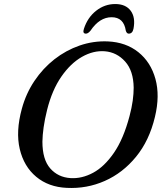

<svg xmlns="http://www.w3.org/2000/svg" viewBox="-20 -919 812 953"><path d="M515 -713.5Q605 -709.5 666.8 -660Q728.5 -610.5 751.5 -527.2Q774.5 -444 749 -338.5Q721 -221 655.2 -140.8Q589.5 -60.5 500.2 -21Q411 18.5 311.5 13.5Q221 9.5 159.8 -41.5Q98.5 -92.5 78 -179.5Q57.5 -266.5 88.5 -379.5Q109 -455 151 -517.5Q193 -580 250.2 -624.8Q307.5 -669.5 375.2 -693Q443 -716.5 515 -713.5ZM330 -35Q386.5 -31.5 442.2 -61.5Q498 -91.5 545.5 -160.5Q593 -229.5 623 -343Q634 -384.5 638.8 -419.5Q643.5 -454.5 643.5 -483.5Q642.5 -567.5 601.2 -613.5Q560 -659.5 500.5 -664.5Q443.5 -669 386.8 -636.8Q330 -604.5 284.2 -538.2Q238.5 -472 214 -374.5Q202 -326.5 196.5 -287Q191 -247.5 190.5 -216Q190.5 -127.5 229.2 -83.2Q268 -39 330 -35ZM534 -833.5Q474 -833.5 429 -766.5Q417 -752 406.5 -752Q388.5 -752 396.5 -776Q414.5 -832 457 -865.5Q499.5 -899 552 -899Q604 -899 628.8 -865.5Q653.5 -832 642.5 -776Q637.5 -752 619 -752Q609 -752 604.5 -766.5Q594.5 -833.5 534 -833.5Z"/></svg>

Font: Fraunces 9pt Soft
Style: Italic
Weight: 400
Italic angle: -16°
Version: Version 1.000;[0bf87f6ff]